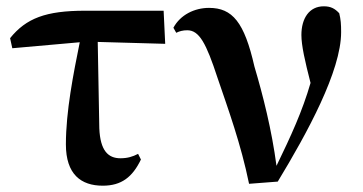

<svg xmlns="http://www.w3.org/2000/svg" viewBox="-20 -573 1151 609"><path d="M306 16C365 16 400 -11 427 -67L418 -85C401 -76 384 -71 362 -71C323 -71 298 -95 295 -166L290 -440L504 -434L499 -539H250C125 -539 63 -515 12 -452L19 -420L233 -439C213 -340 189 -220 189 -115C189 -20 237 16 306 16Z M770 10 861 3C955 -152 1062 -348 1062 -471C1062 -496 1061 -511 1056 -531C1042 -546 1029 -553 1007 -553C961 -553 936 -515 936 -462C936 -429 947 -380 965 -310C939 -220 903 -142 857 -47C842 -161 814 -271 787 -362C755 -503 717 -548 643 -548C597 -548 552 -526 530 -485L539 -469C549 -474 560 -477 574 -477C612 -477 634 -436 670 -326C704 -226 744 -117 770 10Z"/></svg>

Font: Noto Serif CJK TC
Style: Bold
Weight: 700
Designer: Ryoko NISHIZUKA 西塚涼子 (kana & ideographs); Frank Grießhammer (Latin, Greek & Cyrillic); Wenlong ZHANG 张文龙 (bopomofo); San
Foundry: Adobe
Version: Version 2.001;hotconv 1.1.0;makeotfexe 2.6.0